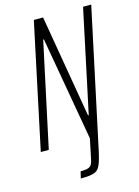

<svg xmlns="http://www.w3.org/2000/svg" viewBox="-130 -759 737 1021"><g transform="rotate(-15 238.5 -248.5)"><path d="M184 191 193 154Q220 154 234 149.5Q248 145 254.5 133Q261 121 265 98L286 -3L186 -574H182L59 0H15L161 -688H212L308 -123H312L432 -688H477L312 84Q305 114 298.5 133.5Q292 153 283.5 164.5Q275 176 262 181.5Q249 187 230.5 189Q212 191 184 191Z"/></g></svg>

Font: Saira Condensed ExtraLight
Style: Italic
Weight: 250
Width: 3
Italic angle: -12°
Designer: Hector Gatti with collaboration of the Omnibus-Type team
Foundry: Omnibus-Type
Version: Version 1.101